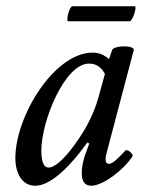

<svg xmlns="http://www.w3.org/2000/svg" viewBox="-20 -580 453 613"><path d="M198 -512H394C403 -512 419 -560 410 -560H211C202 -560 189 -512 198 -512ZM92 13C136 13 192 -33 259 -125L265 -122L250 -80C245 -63 241 -45 241 -28C241 0 251 13 272 13C307 13 373 -35 403 -81C407 -88 386 -106 380 -99C356 -73 339 -57 328 -57C321 -57 317 -62 317 -72C317 -78 318 -84 321 -94L407 -420C411 -436 343 -436 338 -420L328 -391C313 -405 296 -412 276 -412C153 -412 29 -209 29 -75C29 -28 50 13 92 13ZM135 -45C120 -45 112 -63 112 -99C112 -194 187 -377 264 -377C287 -377 303 -366 315 -344L294 -268C286 -239 274 -210 258 -180C234 -136 172 -45 135 -45Z"/></svg>

Font: Junicode Two Beta SemiCondensed Medium
Style: Italic
Weight: 500
Width: 4
Italic angle: -10°
Version: Version 1.063